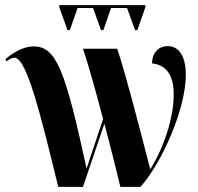

<svg xmlns="http://www.w3.org/2000/svg" viewBox="-20 -725 770 745"><path d="M242 -608H251L281 -694H341L372 -608H381L411 -694H473L504 -608H513L544 -697V-705H210V-697ZM206 0H302L385 -245C411 -148 433 -58 447 0H525C604 -87 701 -298 701 -435C701 -510 672 -546 631 -546C595 -546 570 -520 570 -479C623 -473 654 -437 654 -358C654 -264 613 -147 563 -68C513 -263 466 -442 435 -536H302C321 -480 352 -370 380 -263L316 -71C233 -453 199 -545 110 -545C70 -545 28 -519 1 -495L5 -487C19 -497 27 -501 36 -501C85 -501 140 -268 206 0Z"/></svg>

Font: Noto Serif Display Condensed Extra
Style: Regular
Weight: 800
Width: 3
Designer: Monotype Design Team
Foundry: Monotype Imaging Inc.
Version: Version 1.900